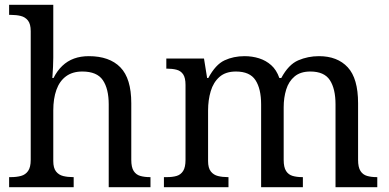

<svg xmlns="http://www.w3.org/2000/svg" viewBox="-20 -780 1620 800"><path d="M18 0V-42H26Q49 -42 67.5 -47Q86 -52 97 -67.5Q108 -83 108 -114V-650Q108 -680 96.5 -694.5Q85 -709 66.5 -713.5Q48 -718 26 -718H18V-760H202V-540Q202 -522 201 -502.5Q200 -483 199 -469Q198 -455 198 -455H203Q218 -485 239.5 -505.5Q261 -526 288.5 -536Q316 -546 350 -546Q436 -546 481.5 -499.5Q527 -453 527 -350V-114Q527 -83 537 -67.5Q547 -52 564.5 -47Q582 -42 604 -42H607V0H433V-345Q433 -410 408.5 -446Q384 -482 323 -482Q282 -482 255 -462Q228 -442 215 -405.5Q202 -369 202 -320V-109Q202 -80 213.5 -65.5Q225 -51 243.5 -46.5Q262 -42 284 -42H287V0Z M663 0V-42H676Q699 -42 716 -47Q733 -52 743 -67.5Q753 -83 753 -114V-426Q753 -456 743 -470.5Q733 -485 715.5 -489.5Q698 -494 676 -494H673V-536H830L843 -455H848Q878 -511 915.5 -528.5Q953 -546 999 -546Q1031 -546 1059.5 -537Q1088 -528 1110 -508.5Q1132 -489 1144 -455H1152Q1182 -511 1222.5 -528.5Q1263 -546 1309 -546Q1386 -546 1429 -499.5Q1472 -453 1472 -350V-114Q1472 -83 1482 -67.5Q1492 -52 1509.5 -47Q1527 -42 1549 -42H1552V0H1378V-345Q1378 -410 1354.5 -446Q1331 -482 1273 -482Q1232 -482 1207.5 -461.5Q1183 -441 1172.5 -407Q1162 -373 1162 -333V-114Q1162 -83 1172 -67.5Q1182 -52 1199.5 -47Q1217 -42 1239 -42H1242V0H1068V-345Q1068 -410 1044.5 -446Q1021 -482 963 -482Q920 -482 894.5 -459.5Q869 -437 858 -400Q847 -363 847 -320V-109Q847 -80 858.5 -65.5Q870 -51 888.5 -46.5Q907 -42 929 -42H932V0Z"/></svg>

Font: Noto Rashi Hebrew
Style: Regular
Weight: 400
Version: Version 1.006